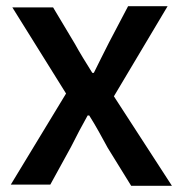

<svg xmlns="http://www.w3.org/2000/svg" viewBox="-20 -568 597 622"><path d="M15 30H143L210 -92C228 -128 246 -162 264 -194H269C290 -161 310 -124 329 -89L405 34H537L349 -256L523 -548H395L333 -430C317 -398 300 -365 284 -332H279C259 -364 239 -396 222 -427L152 -544H20L194 -265Z"/></svg>

Font: GenEiGothic-pro-SemiBold
Style: Regular
Weight: 500
Designer: Ryoko NISHIZUKA (kana & ideographs); Paul D. Hunt (Latin, Greek & Cyrillic); Wenlong ZHANG (bopomofo); Sandoll Communica
Foundry: Adobe Systems Incorporated; o_tamon
Version: Version 1.000.140830